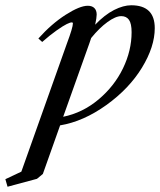

<svg xmlns="http://www.w3.org/2000/svg" viewBox="-124 -460 610 733"><path d="M-95.2 252.9 -103.5 224.1 -42.5 195.3 131.3 -293.5Q154.3 -355 154.3 -370.6Q154.3 -374.5 149.9 -374.5Q144 -374.5 130.9 -368.2Q117.7 -361.8 92 -343.8Q66.4 -325.7 37.1 -299.8L22.5 -313Q72.8 -369.1 126.7 -403.6Q180.7 -438 210.9 -438Q227.5 -438 236.3 -429.2Q245.1 -420.4 245.1 -404.3Q245.1 -392.6 239.3 -365.7Q275.9 -403.8 311.5 -421.9Q347.2 -439.9 377 -439.9Q466.8 -439.9 466.8 -352.5Q466.8 -281.7 418 -201.7Q369.1 -121.6 282.2 -59.1Q194.3 3.9 105.5 18.6L39.6 204.1L17.1 222.7ZM217.3 -294.9 117.2 -14.2Q191.4 -29.3 252 -80.1Q312.5 -130.9 345.5 -199Q378.4 -267.1 378.4 -336.9Q378.4 -370.1 368.4 -384.3Q358.4 -398.4 338.9 -398.4Q317.4 -398.4 286.1 -375.7Q254.9 -353 224.1 -314.9Q223.1 -311.5 220.7 -304.9Q218.3 -298.3 217.3 -294.9Z"/></svg>

Font: Elstob 14pt Medium
Style: Italic
Weight: 500
Italic angle: -20°
Designer: Peter S. Baker
Version: Version 1.015